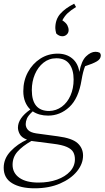

<svg xmlns="http://www.w3.org/2000/svg" viewBox="-39 -775 565 1038"><path d="M227 -175Q265 -176 295 -198Q325 -220 342 -258.5Q359 -297 359 -345Q359 -398 336 -429Q313 -460 266 -460Q226 -460 196 -436Q166 -412 149.5 -373Q133 -334 133 -288Q133 -175 227 -175ZM87 -282Q87 -339 112 -385Q137 -431 179 -458Q221 -485 273 -485Q320 -485 351.5 -459Q383 -433 390 -386Q401 -446 426.5 -470.5Q452 -495 477 -495Q490 -495 500 -490Q506 -484 506 -476Q506 -456 485 -443.5Q464 -431 421 -417Q415 -402 410.5 -384.5Q406 -367 402 -343Q386 -243 336 -196.5Q286 -150 221 -150Q172 -150 138 -173Q113 -150 106.5 -134Q100 -118 100 -104Q100 -86 112.5 -72.5Q125 -59 156 -54L274 -38Q351 -28 380.5 -1Q410 26 410 66Q410 111 377 151.5Q344 192 285 217.5Q226 243 148 243Q72 243 26.5 215.5Q-19 188 -19 132Q-19 82 18.5 42.5Q56 3 107 -20Q78 -31 68 -49.5Q58 -68 58 -85Q58 -136 125 -183Q107 -200 97 -225Q87 -250 87 -282ZM362 -755 372 -737Q344 -720 327 -704Q310 -688 298 -665Q318 -652 325 -638.5Q332 -625 332 -612Q332 -598 322 -588.5Q312 -579 298 -579Q280 -579 265 -594Q263 -603 261.5 -609.5Q260 -616 260 -623Q260 -670 287 -700.5Q314 -731 362 -755ZM29 116Q29 160 65.5 186Q102 212 169 212Q225 212 269.5 196Q314 180 340 151.5Q366 123 366 86Q366 64 357 47.5Q348 31 322.5 19.5Q297 8 247 2L138 -12Q137 -12 135 -12.5Q133 -13 131 -13Q82 15 55.5 45Q29 75 29 116Z"/></svg>

Font: Source Serif Pro Light
Style: Italic
Weight: 300
Italic angle: -12°
Designer: Frank Grießhammer
Foundry: Adobe Systems Incorporated
Version: Version 3.001;hotconv 1.0.111;makeotfexe 2.5.65597